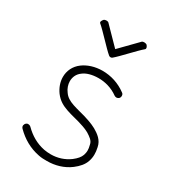

<svg xmlns="http://www.w3.org/2000/svg" viewBox="-162 -737 736 824"><g transform="rotate(30 206.0 -325.0)"><path d="M223.5 -525.2C248 -545.4 301.4 -605.9 325.9 -626C331.7 -630.8 327.5 -639.4 322.8 -645.2C318 -651 303.4 -651.8 297.6 -647L214.9 -562.4L132.1 -647C126.3 -651.8 112.7 -651 108 -645.2C103.2 -639.4 98 -630.8 103.8 -626C128.3 -605.9 181.7 -545.4 206.2 -525.2C211.5 -520.9 218.3 -520.9 223.5 -525.2ZM333 -416C298 -442 257 -455 215 -455C178 -455 144 -444 120 -426C93 -406 80 -377 80 -347C80 -322 89 -298 104 -277C123 -252 144 -241 170 -232C196 -223 222 -218 234 -214C250 -209 269 -204 289 -193C308 -181 323 -171 326 -153C329 -142 330 -133 330 -126C330 -117 328 -110 326 -103C321 -89 311 -77 293 -63C266 -43 234 -33 201 -33C190 -33 178 -34 167 -36C127 -44 94 -64 66 -92C62 -96 55 -98 49 -97C43 -95 38 -90 37 -84C36 -83 36 -81 36 -80C36 -75 38 -71 42 -67C74 -35 113 -12 160 -3C174 0 187 0 201 0C241 0 281 -11 314 -36C335 -52 351 -70 358 -91C362 -102 364 -114 364 -126C364 -136 363 -147 360 -160C354 -192 330 -209 306 -223C282 -236 260 -242 245 -247C228 -252 205 -257 181 -265C158 -273 143 -282 132 -298C121 -312 115 -330 115 -346C115 -366 123 -385 141 -398C157 -411 184 -419 216 -419C247 -419 281 -411 313 -388C316 -386 320 -385 323 -385C328 -385 334 -388 337 -392C339 -395 340 -399 340 -402C340 -408 338 -413 333 -416Z"/></g></svg>

Font: LetsTrace
Style: basic
Weight: 500
Version: Version 002.000